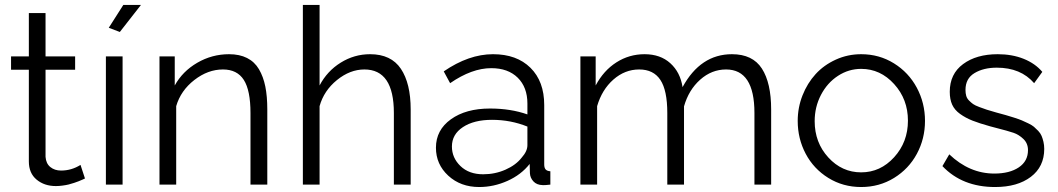

<svg xmlns="http://www.w3.org/2000/svg" viewBox="-20 -750 4299 780"><path d="M325.2 -24.9Q324.7 -24.4 315.2 -20.3Q305.7 -16.1 299.6 -13.7Q293.5 -11.2 281.2 -7.1Q269 -2.9 258.8 -0.5Q248.5 2 234.4 3.9Q220.2 5.9 207 5.9Q160.2 5.9 128.7 -20.3Q97.2 -46.4 97.2 -94.2V-466.8H24.9V-521H97.2V-696.8H165V-521H285.2V-466.8H165V-112.8Q167 -85.4 184.6 -71.3Q202.1 -57.1 228 -57.1Q270.5 -57.1 307.1 -80.1Z M466.8 -620.1 421.9 -637.2 481 -730H552.7ZM410.2 0V-521H478V0Z M1065.9 0H997.6V-291Q997.6 -382.8 970.5 -425.3Q943.4 -467.8 885.7 -467.8Q824.7 -467.8 769.5 -425Q714.4 -382.3 695.8 -318.8V0H627.9V-521H689.9V-402.8Q721.7 -460.4 781.5 -495.1Q841.3 -529.8 910.6 -529.8Q953.1 -529.8 983.6 -514.4Q1014.2 -499 1032 -468.8Q1049.8 -438.5 1057.9 -398.4Q1065.9 -358.4 1065.9 -305.2Z M1648.4 0H1580.1V-291Q1580.1 -467.8 1460.4 -467.8Q1401.9 -467.8 1348.9 -424.8Q1295.9 -381.8 1278.3 -318.8V0H1210.4V-730H1278.3V-402.8Q1309.1 -461.4 1364.3 -495.6Q1419.4 -529.8 1483.4 -529.8Q1568.8 -529.8 1608.6 -470.5Q1648.4 -411.1 1648.4 -305.2Z M1751 -149.9Q1751 -221.7 1811.8 -265.4Q1872.6 -309.1 1970.7 -309.1Q2054.7 -309.1 2122.6 -285.2V-329.1Q2122.6 -395.5 2083.3 -434.3Q2043.9 -473.1 1975.6 -473.1Q1897 -473.1 1808.6 -412.1L1782.7 -460Q1884.3 -529.8 1982.9 -529.8Q2079.1 -529.8 2135 -474.6Q2190.9 -419.4 2190.9 -323.2V-82Q2190.9 -67.9 2196.8 -61.5Q2202.6 -55.2 2215.8 -54.2V0Q2191.4 2.9 2184.6 2Q2160.6 1.5 2147.2 -12.9Q2133.8 -27.3 2132.8 -45.9L2131.8 -84Q2097.2 -40 2041.5 -15.1Q1985.8 9.8 1926.8 9.8Q1851.1 9.8 1801 -36.4Q1751 -82.5 1751 -149.9ZM2099.6 -109.9Q2122.6 -135.7 2122.6 -160.2V-235.8Q2054.7 -263.2 1979 -263.2Q1905.3 -263.2 1860.6 -233.6Q1815.9 -204.1 1815.9 -154.8Q1815.9 -108.9 1850.6 -75.4Q1885.3 -42 1942.9 -42Q1991.2 -42 2033.7 -60.8Q2076.2 -79.6 2099.6 -109.9Z M3112.8 0H3044.9V-291Q3044.9 -467.8 2929.7 -467.8Q2871.1 -467.8 2824.5 -426.3Q2777.8 -384.8 2758.8 -317.9V0H2690.9V-291Q2690.9 -382.8 2662.8 -425.3Q2634.8 -467.8 2576.7 -467.8Q2518.6 -467.8 2471.9 -426.8Q2425.3 -385.7 2405.8 -318.8V0H2337.9V-521H2399.9V-402.8Q2432.1 -463.4 2484.1 -496.6Q2536.1 -529.8 2598.6 -529.8Q2662.6 -529.8 2703.1 -493.2Q2743.7 -456.5 2752.9 -396Q2825.7 -529.8 2953.6 -529.8Q3037.6 -529.8 3075.2 -471.4Q3112.8 -413.1 3112.8 -305.2Z M3220.7 -258.8Q3220.7 -313 3240.2 -362.5Q3259.8 -412.1 3293.5 -449Q3327.1 -485.8 3375.5 -507.8Q3423.8 -529.8 3478.5 -529.8Q3551.8 -529.8 3611.6 -492.7Q3671.4 -455.6 3704.6 -393.6Q3737.8 -331.5 3737.8 -258.8Q3737.8 -186.5 3704.8 -125.2Q3671.9 -64 3612.1 -27.1Q3552.2 9.8 3478.5 9.8Q3404.8 9.8 3345.2 -27.1Q3285.6 -64 3253.2 -125.2Q3220.7 -186.5 3220.7 -258.8ZM3478.5 -470.2Q3427.7 -470.2 3384.3 -441.9Q3340.8 -413.6 3315.2 -364.5Q3289.6 -315.4 3289.6 -257.8Q3289.6 -170.9 3345 -110.4Q3400.4 -49.8 3478.5 -49.8Q3556.6 -49.8 3612.5 -111.3Q3668.5 -172.9 3668.5 -259.8Q3668.5 -346.7 3612.5 -408.4Q3556.6 -470.2 3478.5 -470.2Z M4022.5 9.8Q3889.2 9.8 3808.6 -75.2L3836.4 -123Q3918.5 -44.9 4019.5 -44.9Q4081.5 -44.9 4118.9 -70.1Q4156.2 -95.2 4156.2 -140.1Q4156.2 -167.5 4137.7 -185.3Q4119.1 -203.1 4097.7 -210.4Q4076.2 -217.8 4022.9 -231.4Q4009.3 -234.9 4002.4 -236.8Q3958.5 -249 3930.7 -260Q3902.8 -271 3880.4 -287.1Q3857.9 -303.2 3848.1 -325Q3838.4 -346.7 3838.4 -377Q3838.4 -449.7 3892.6 -489.7Q3946.8 -529.8 4033.2 -529.8Q4091.8 -529.8 4138.7 -511Q4185.5 -492.2 4214.4 -458L4181.2 -412.1Q4127 -475.1 4029.3 -475.1Q3975.6 -475.1 3939 -453.1Q3902.3 -431.2 3902.3 -384.8Q3902.3 -371.1 3905.3 -360.6Q3908.2 -350.1 3916.7 -341.6Q3925.3 -333 3933.1 -327.4Q3940.9 -321.8 3958.5 -315.2Q3976.1 -308.6 3988.8 -304.4Q4001.5 -300.3 4027.3 -293Q4052.2 -286.1 4065.7 -282.5Q4079.1 -278.8 4099.6 -272.2Q4120.1 -265.6 4131.1 -261Q4142.1 -256.3 4157.2 -249Q4172.4 -241.7 4180.4 -234.9Q4188.5 -228 4197.8 -218.3Q4207 -208.5 4211.4 -198Q4215.8 -187.5 4219 -174.1Q4222.2 -160.6 4222.2 -145Q4222.2 -72.8 4167.7 -31.5Q4113.3 9.8 4022.5 9.8Z"/></svg>

Font: Rawline
Style: Regular
Weight: 400
Designer: Matt McInerney, Pablo Impallari, Rodrigo Fuenzalida
Foundry: Matt McInerney, Pablo Impallari, Rodrigo Fuenzalida
Version: Version 4.020;PS 004.020;hotconv 1.0.88;makeotf.lib2.5.64775